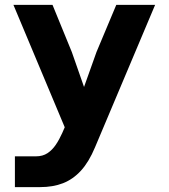

<svg xmlns="http://www.w3.org/2000/svg" viewBox="-20 -576 690 786"><path d="M274 -363 324 -220 375 -363 456 -556H615L369 27Q344 87 311.5 122.5Q279 158 238 174Q197 190 144 190H41V64H127Q155 64 174.5 51Q194 38 208.5 16.5Q223 -5 235 -32L245 -55L35 -556H195Z"/></svg>

Font: Azeret Mono
Style: Bold
Weight: 700
Designer: Martin Vácha
Foundry: Displaay
Version: Version 1.002